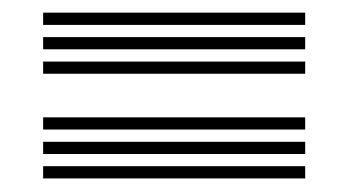

<svg xmlns="http://www.w3.org/2000/svg" viewBox="-20 -515 537 296"><path d="M46.5 -476.6V-495.5H450.5V-476.6ZM46.5 -439V-457.8H450.5V-439ZM46.5 -401.3V-420.1H450.5V-401.3ZM46.5 -315.3V-334.1H450.5V-315.3ZM46.5 -277.6V-296.4H450.5V-277.6ZM46.5 -239.9V-258.8H450.5V-239.9Z"/></svg>

Font: Big Shoulders Inline Text Thin
Style: Regular
Weight: 100
Designer: Patric King
Foundry: XO Type Co
Version: Version 2.002